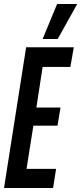

<svg xmlns="http://www.w3.org/2000/svg" viewBox="-32 -935 404 955"><path d="M-12 0 98 -700H335L318 -602H180L149 -400H269L254 -310H134L100 -95H247L232 0ZM180 -741 252 -915H352L255 -741Z"/></svg>

Font: Georama Extra Condensed SemiBold
Style: Italic
Weight: 600
Width: 2
Italic angle: -9°
Designer: Jean-Baptiste Levee
Foundry: Production Type
Version: Version 1.000